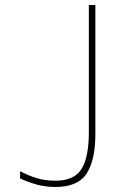

<svg xmlns="http://www.w3.org/2000/svg" viewBox="-20 -734 540 765"><path d="M201 11Q162 11 127 1.5Q92 -8 60 -23V-52Q89 -36 123.5 -25Q158 -14 201 -14Q276 -14 305 -61Q334 -108 334 -208V-714H360V-200Q360 -97 325.5 -43Q291 11 201 11Z"/></svg>

Font: Noto Sans Mono ExtraCondensed Thin
Style: Regular
Weight: 100
Width: 2
Designer: Monotype Design Team
Foundry: Monotype Imaging Inc.
Version: Version 2.014; ttfautohint (v1.8.4.7-5d5b)